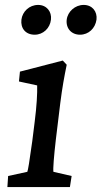

<svg xmlns="http://www.w3.org/2000/svg" viewBox="-20 -760 412 780"><path d="M10 0H264L271 -45L197 -62C195 -74 199 -125 207 -194L225 -342C233 -405 241 -448 251 -497L235 -514L61 -469L57 -429L131 -413C132 -382 129 -328 121 -266L111 -186C99 -99 94 -70 91 -62L13 -45ZM67 -680C63 -645 84 -619 121 -619C155 -619 183 -645 187 -680C191 -713 169 -740 135 -740C99 -740 71 -713 67 -680ZM251 -680C247 -645 270 -619 305 -619C340 -619 367 -645 372 -680C376 -713 355 -740 320 -740C285 -740 255 -713 251 -680Z"/></svg>

Font: TPK Tissa Web Medium
Style: Italic
Weight: 500
Italic angle: -7°
Designer: Jacques Le Bailly, Suppakit Chalermlarp | Katatrad Co.,Ltd.
Foundry: Jacques Le Bailly, Cadson Demak Co.,Ltd.
Version: Version 5.000;Glyphs 3.1.2 (3151)